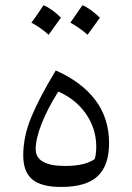

<svg xmlns="http://www.w3.org/2000/svg" viewBox="-20 -721 511 746"><path d="M217.3 5.4Q140.6 5.4 105.5 -23.9Q70.3 -53.2 70.3 -117.2Q70.3 -190.4 101.8 -266.6Q133.3 -342.8 196.8 -447.3Q297.9 -402.3 350.8 -331.8Q403.8 -261.2 403.8 -165Q403.8 -78.1 359.4 -36.4Q314.9 5.4 217.3 5.4ZM206.5 -365.2Q164.1 -297.9 141.4 -239.7Q118.7 -181.6 118.7 -141.6Q118.7 -76.2 232.9 -76.2Q310.1 -76.2 348.1 -103Q354 -125 354 -150.9Q354 -220.2 314.7 -277.6Q275.4 -335 206.5 -365.2ZM102.1 -632.8Q127 -666.5 148.9 -700.7Q180.7 -688 216.8 -652.3Q183.6 -606 168.9 -585.9Q138.2 -613.8 102.1 -632.8ZM368.2 -652.3 320.3 -585.9Q287.6 -614.7 253.4 -632.8Q272 -659.2 300.3 -700.7Q327.6 -690.4 368.2 -652.3Z"/></svg>

Font: Pinar DS1 Regular
Style: Regular
Weight: 400
Designer: Amin Abedi
Version: Version 3.000